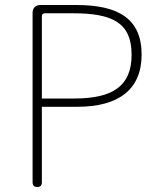

<svg xmlns="http://www.w3.org/2000/svg" viewBox="-20 -746 638 766"><path d="M110 -363V-18C110 -6 117 0 129 0C141 0 147 -6 147 -18V-320H289C452 -320 545 -388 545 -528C545 -673 450 -726 285 -726H197H141C122 -726 110 -714 110 -695ZM147 -523V-680C147 -689 151 -693 160 -693H272C429 -693 505 -655 505 -528C505 -403 431 -353 276 -353H211H147Z"/></svg>

Font: GenSenRounded2 TW EL
Style: Regular
Weight: 250
Version: Version 2.100;PS 2.1;hotconv 16.6.51;makeotf.lib2.5.65220 DE